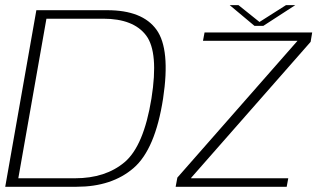

<svg xmlns="http://www.w3.org/2000/svg" viewBox="-23 -714 1230 734"><path d="M-3 0H270Q404.5 0 487.5 -71.5Q570.5 -143 600.5 -337.5Q629 -526 575.2 -600.5Q521.5 -675 387 -675H116ZM47 -32.5 154.5 -642.5H371.5Q487.5 -642.5 535.8 -578.2Q584 -514 556 -337.5Q526.5 -156 453.5 -94.2Q380.5 -32.5 264 -32.5ZM648.5 0H1073L1079 -32.5H707.5L708 -34.5L1164.5 -554L1170.5 -590H759L753 -558H1114L1113.5 -557L655 -35ZM950 -615H983.5L1106 -694.5H1070.5L969 -630L888.5 -694.5H855Z"/></svg>

Font: Anybody SemiExpanded ExtraLight
Style: Italic
Weight: 250
Width: 6
Italic angle: -10°
Version: Version 1.113;gftools[0.9.25]